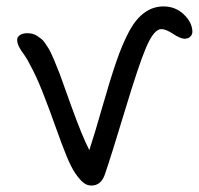

<svg xmlns="http://www.w3.org/2000/svg" viewBox="-20 -514 616 595"><path d="M263.2 61Q250 61 239 52.5Q228 43.9 213.9 23.9Q200.7 4.9 186 -31Q171.4 -66.9 151.6 -122.6Q131.8 -178.2 121.1 -205.1Q101.6 -257.3 83 -294.4Q64.5 -331.5 54.7 -344.5Q44.9 -357.4 39.1 -368.7Q33.2 -379.9 33.2 -391.1Q33.2 -398.9 41.5 -405Q49.8 -411.1 64 -411.1Q72.8 -411.1 80.8 -409.2Q88.9 -407.2 96.2 -402.1Q103.5 -397 108.9 -392.8Q114.3 -388.7 120.6 -378.9Q127 -369.1 130.4 -364Q133.8 -358.9 139.9 -345.5Q146 -332 148.2 -326.9Q150.4 -321.8 156.7 -305.7Q163.1 -289.6 165 -285.2Q166.5 -280.8 200.9 -185.3Q235.4 -89.8 256.8 -48.8Q272.9 -97.7 296.6 -180.7Q320.3 -263.7 339.6 -320.6Q358.9 -377.4 381.8 -419.9Q423.3 -494.1 486.8 -494.1Q523.9 -494.1 550 -469Q576.2 -443.8 576.2 -415Q576.2 -407.2 569.8 -400.6Q563.5 -394 551.8 -394Q539.1 -394 516.6 -408.9Q494.1 -423.8 480 -423.8Q456.5 -423.8 432.1 -365.2Q410.6 -315.4 367.2 -171.6Q323.7 -27.8 305.2 25.9Q293.5 61 263.2 61Z"/></svg>

Font: Shantell Sans Irregular Bouncy
Style: Regular
Weight: 300
Designer: Stephen Nixon, Anya Danilova, Shantell Martin
Foundry: Arrow Type
Version: Version 1.006;[9816181b4]